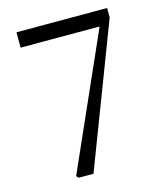

<svg xmlns="http://www.w3.org/2000/svg" viewBox="-108 -792 741 873"><g transform="rotate(-15 263.0 -356.0)"><path d="M154.3 0 144.5 -9.8 423.8 -639.6H51.8V-711.9H478.5V-667L223.6 0Z"/></g></svg>

Font: Bpmf GenYo Min R
Style: R
Weight: 400
Foundry: But Ko
Version: Version 1.320